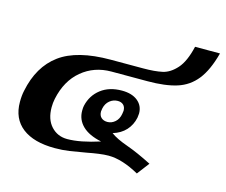

<svg xmlns="http://www.w3.org/2000/svg" viewBox="-88 -691 980 834"><g transform="rotate(15 402.0 -274.5)"><path d="M452 -19Q433 -19 407.5 -15.5Q382 -12 357 -7Q313 1 282 5.5Q251 10 217 10Q122 10 70.5 -30Q19 -70 19 -145Q19 -174 24 -196Q47 -310 124.5 -367Q202 -424 353 -424H498Q551 -424 584.5 -431.5Q618 -439 647 -471.5Q676 -504 692 -573H804Q783 -494 749 -451Q715 -408 663 -391.5Q611 -375 531 -375H369Q292 -375 236 -328.5Q180 -282 162 -197Q158 -178 158 -158Q158 -104 186.5 -73Q215 -42 259 -42Q317 -42 404 -70Q347 -82 318.5 -110Q290 -138 290 -178Q290 -193 292 -201Q303 -249 340.5 -278Q378 -307 435 -307Q480 -307 506 -286Q532 -265 532 -230Q532 -225 530 -211Q523 -177 501 -153Q479 -129 443 -118Q468 -99 519 -81Q567 -64 632 -31L590 24Q513 -19 452 -19ZM462 -210Q464 -220 464 -224Q464 -241 454.5 -250Q445 -259 429 -259Q409 -259 393 -246Q377 -233 372 -210Q370 -200 370 -196Q370 -178 380.5 -168.5Q391 -159 408 -159Q427 -159 442.5 -172.5Q458 -186 462 -210Z"/></g></svg>

Font: Trirong
Style: Bold Italic
Weight: 700
Italic angle: -12°
Designer: Katatrad Team
Foundry: CadsonDemak
Version: Version 1.001